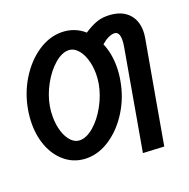

<svg xmlns="http://www.w3.org/2000/svg" viewBox="-121 -662 837 852"><g transform="rotate(-20 297.0 -236.0)"><path d="M-5.5 -213.5Q-5.5 -245.5 0.5 -280Q13.5 -354.5 52 -416.8Q90.5 -479 144.2 -515.2Q198 -551.5 256 -551.5Q286.5 -551.5 313.8 -541.2Q341 -531 362.5 -511.5Q390.5 -530 415.8 -540.2Q441 -550.5 470.5 -550.5Q532.5 -550.5 566.5 -518.8Q600.5 -487 600.5 -432.5Q600.5 -417.5 597.5 -400L549.5 -129.5L512.5 81L413.5 76L495.5 -391Q499.5 -412.5 499.5 -427.5Q499.5 -467 475 -467Q448.5 -467 414 -437.5Q435.5 -387.5 435.5 -325.5Q435.5 -294.5 429.5 -260.5Q416.5 -185.5 377.8 -123Q339 -60.5 285 -24Q231 12.5 174.5 12.5Q121.5 12.5 80.8 -16.8Q40 -46 17.2 -97.5Q-5.5 -149 -5.5 -213.5ZM334.5 -280Q338.5 -305 338.5 -325.5Q338.5 -363.5 328.2 -395.8Q318 -428 299.5 -447Q281 -466 258.5 -466Q227 -466 192.8 -436.5Q158.5 -407 132 -359.2Q105.5 -311.5 96.5 -260.5Q92.5 -238.5 92.5 -212.5Q92.5 -174 102.5 -142.2Q112.5 -110.5 130.5 -91.8Q148.5 -73 171 -73Q203 -73 237.5 -102.8Q272 -132.5 298.5 -180.5Q325 -228.5 334.5 -280Z"/></g></svg>

Font: JuliaMono ExtraBold
Style: Italic
Weight: 800
Italic angle: -9°
Monospace: yes
Designer: cormullion
Foundry: corm
Version: Version 0.057; ttfautohint (v1.8.4)